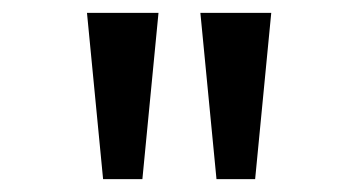

<svg xmlns="http://www.w3.org/2000/svg" viewBox="-20 -749 542 298"><path d="M140 -471 115 -729H226L201 -471ZM316 -471 291 -729H401L376 -471Z"/></svg>

Font: hexusinhala05
Style: Book
Weight: 400
Designer: Jelle Bosma - Monotype Design Team
Foundry: Monotype Imaging Inc.
Version: Version 2.003